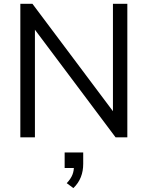

<svg xmlns="http://www.w3.org/2000/svg" viewBox="-20 -711 765 994"><path d="M85.3 0H160.8V-587.3H138.2L578.4 0H639.2V-691.2H564.7V-103.9H588.2L148 -691.2H85.3ZM325.5 237.3 359.8 262.7C395.1 229.4 410.8 186.3 410.8 137.3V78.4H314.7V158.8H382.4L362.7 149C362.7 180.4 354.9 205.9 325.5 237.3Z"/></svg>

Font: LL Pando Sans
Style: Regular
Weight: 400
Designer: Joshua Smith
Foundry: Joshua Smith
Version: Version 1.000;Glyphs 3.2.1 (3258)